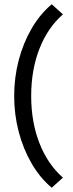

<svg xmlns="http://www.w3.org/2000/svg" viewBox="-20 -758 342 894"><path d="M220.8 116.2Q165.8 69.8 126.8 2.4Q87.8 -65 66.9 -145.1Q46 -225.2 46 -311Q46 -396.8 66.9 -476.9Q87.8 -557 126.8 -624.4Q165.8 -691.8 220.8 -738.2L273 -691.2Q201.8 -628.8 163.5 -530.6Q125.2 -432.5 125.2 -311Q125.2 -190.2 163.5 -91.9Q201.8 6.5 273 69.2Z"/></svg>

Font: Outfit Thin
Style: Regular
Weight: 100
Designer: Rodrigo Fuenzalida
Foundry: fragTYPE
Version: Version 1.100;gftools[0.9.27]